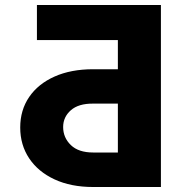

<svg xmlns="http://www.w3.org/2000/svg" viewBox="-20 -749 724 769"><path d="M624.5 0H353Q264.2 0 198.5 -30.5Q132.8 -61 96.9 -114.7Q61 -168.5 61 -238.3Q61 -308.1 96.9 -360.6Q132.8 -413.1 198.5 -442.4Q264.2 -471.7 353 -471.7H452.1V-588.4H127.9V-729H624.5ZM452.1 -138.2V-334H353Q294.4 -334.5 263.7 -307.4Q232.9 -280.3 232.9 -240.2Q232.9 -197.8 263.7 -168Q294.4 -138.2 353 -138.2Z"/></svg>

Font: Inter Extra Bold
Style: Regular
Weight: 800
Designer: Rasmus Andersson
Foundry: rsms
Version: Version 4.000;git-3c8e0fc